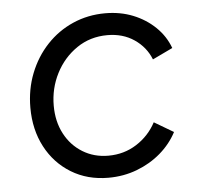

<svg xmlns="http://www.w3.org/2000/svg" viewBox="-45 -595 702 655"><g transform="rotate(-5 306.0 -268.0)"><path d="M301 12Q229 12 173.5 -22Q118 -56 87 -115Q56 -174 56 -249Q56 -312 77.5 -366.5Q99 -421 137.5 -462Q176 -503 227.5 -525.5Q279 -548 338 -548Q390 -548 433.5 -530.5Q477 -513 509 -482Q541 -451 556 -410L487 -377Q470 -420 431 -446.5Q392 -473 339 -473Q280 -473 234 -441.5Q188 -410 162 -359Q136 -308 136 -249Q136 -195 158 -153Q180 -111 219 -87Q258 -63 307 -63Q361 -63 404 -90.5Q447 -118 471 -163L537 -124Q516 -84 480.5 -53.5Q445 -23 399 -5.5Q353 12 301 12Z"/></g></svg>

Font: Plus Jakarta Sans
Style: Italic
Weight: 400
Italic angle: -8°
Designer: Gumpita Rahayu
Foundry: Tokotype
Version: Version 2.006